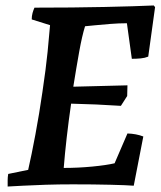

<svg xmlns="http://www.w3.org/2000/svg" viewBox="-20 -674 590 702"><path d="M8 8Q8 -4 8 -15Q8 -26 10 -38L83 -53Q95 -105 109.5 -182.5Q124 -260 135 -337Q148 -424 154 -484Q160 -544 163 -582L96 -603Q96 -616 99 -626.5Q102 -637 106 -646Q248 -646 362 -648.5Q476 -651 542 -654L547 -648L522 -467Q510 -462 494.5 -460.5Q479 -459 462 -459L444 -589Q415 -589 383.5 -586.5Q352 -584 326.5 -581.5Q301 -579 291 -578Q280 -543 269.5 -484.5Q259 -426 248 -357L446 -362L445 -323L422 -287Q377 -290 331.5 -292Q286 -294 240 -295Q231 -233 224 -172Q217 -111 213 -60Q266 -60 317.5 -65Q369 -70 399 -77L446 -186Q478 -185 504 -175L469 5Q445 3 383.5 1.5Q322 0 246 0Q194 0 147 1.5Q100 3 63.5 5Q27 7 8 8Z"/></svg>

Font: Labrada SemiBold
Style: Italic
Weight: 600
Italic angle: -7°
Designer: Mercedes Jáuregui
Foundry: Omnibus-Type Team
Version: Version 1.000; ttfautohint (v1.8.4.7-5d5b)